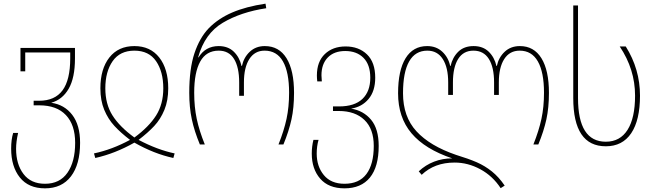

<svg xmlns="http://www.w3.org/2000/svg" viewBox="-20 -790 3573 1050"><path d="M41 23Q41 -27 52 -63H79Q68 -15 68 24Q68 108 108.5 161.5Q149 215 226 215Q307 215 349 154.5Q391 94 391 -9Q391 -107 340.5 -160.5Q290 -214 195 -214H164V-239H194Q280 -239 322 -296Q364 -353 364 -471V-503H118V-400H92V-528H390V-471Q390 -364 355.5 -304.5Q321 -245 260 -228Q332 -218 375 -162Q418 -106 418 -9Q418 109 368 174.5Q318 240 226 240Q136 240 88.5 180.5Q41 121 41 23Z M494 49Q593 28 691 -25Q640 -64 605.5 -101.5Q571 -139 550 -189.5Q529 -240 529 -307Q529 -413 578 -475.5Q627 -538 715 -538Q802 -538 851 -475.5Q900 -413 900 -307Q900 -240 879 -189Q858 -138 823.5 -101Q789 -64 738 -25Q840 29 935 49L928 74Q822 51 715 -10Q609 50 501 74ZM873 -307Q873 -398 833.5 -455.5Q794 -513 715 -513Q636 -513 596 -455.5Q556 -398 556 -307Q556 -221 595 -159Q634 -97 715 -38Q795 -97 834 -159Q873 -221 873 -307Z M1015 -282Q1015 -414 1043.5 -499Q1072 -584 1122 -636Q1174 -689 1249.5 -721.5Q1325 -754 1432 -770L1436 -745Q1297 -724 1198.5 -665.5Q1100 -607 1064 -478L1065 -475Q1103 -538 1176 -538Q1227 -538 1258.5 -507.5Q1290 -477 1301 -429H1303Q1313 -476 1346 -507Q1379 -538 1428 -538Q1506 -538 1547 -471.5Q1588 -405 1588 -282Q1588 -201 1574 -137Q1560 -73 1530 0H1503Q1533 -75 1547 -140Q1561 -205 1561 -283Q1561 -395 1527.5 -454Q1494 -513 1427 -513Q1373 -513 1343.5 -467Q1314 -421 1314 -339V-266H1288V-339Q1288 -422 1260 -467.5Q1232 -513 1176 -513Q1108 -513 1075 -453.5Q1042 -394 1042 -283Q1042 -205 1056 -139.5Q1070 -74 1100 0H1073Q1043 -72 1029 -137.5Q1015 -203 1015 -282Z M1685 50Q1685 11 1694 -25H1722Q1712 10 1712 50Q1712 120 1751 167.5Q1790 215 1864 215Q1944 215 1984 161.5Q2024 108 2024 8Q2024 -85 1973 -134Q1922 -183 1833 -183H1801V-208H1834Q1919 -208 1962 -249Q2005 -290 2005 -365Q2005 -436 1968 -473.5Q1931 -511 1868 -511Q1807 -511 1772.5 -475.5Q1738 -440 1738 -378Q1738 -365 1740 -345H1715Q1713 -363 1713 -377Q1713 -453 1756.5 -494.5Q1800 -536 1870 -536Q1942 -536 1987 -492.5Q2032 -449 2032 -365Q2032 -292 1995.5 -248.5Q1959 -205 1900 -196Q1968 -185 2009.5 -135Q2051 -85 2051 8Q2051 122 2003 181Q1955 240 1864 240Q1777 240 1731 187Q1685 134 1685 50Z M2466 99Q2356 99 2286 166L2270 147Q2307 112 2354 94Q2401 76 2453 76Q2304 26 2230.5 -61Q2157 -148 2157 -280Q2157 -405 2198 -471.5Q2239 -538 2316 -538Q2366 -538 2399 -507Q2432 -476 2442 -429H2444Q2455 -477 2486.5 -507.5Q2518 -538 2570 -538Q2621 -538 2652.5 -507.5Q2684 -477 2695 -429H2697Q2707 -476 2740 -507Q2773 -538 2823 -538Q2900 -538 2941 -471.5Q2982 -405 2982 -282Q2982 -201 2968 -137Q2954 -73 2924 0H2897Q2927 -75 2941 -140Q2955 -205 2955 -283Q2955 -395 2921.5 -454Q2888 -513 2822 -513Q2767 -513 2737.5 -467Q2708 -421 2708 -339V-271H2682V-339Q2682 -422 2653.5 -467.5Q2625 -513 2569 -513Q2514 -513 2485.5 -467.5Q2457 -422 2457 -339V-271H2431V-339Q2431 -421 2401.5 -467Q2372 -513 2317 -513Q2251 -513 2217.5 -454Q2184 -395 2184 -280Q2184 -152 2257.5 -72Q2331 8 2474 57Q2543 78 2587.5 97.5Q2632 117 2670 147.5Q2708 178 2740 225L2718 239Q2674 172 2606.5 135.5Q2539 99 2466 99Z M3115 -254V-760H3141V-254Q3141 -15 3293 -15Q3371 -15 3412 -80Q3453 -145 3453 -267Q3453 -411 3369 -536H3402Q3480 -412 3480 -267Q3480 -133 3432 -61.5Q3384 10 3293 10Q3115 10 3115 -254Z"/></svg>

Font: Noto Sans Georgian Thin Narrow
Style: Regular
Weight: 250
Width: 4
Designer: Monotype Design team
Foundry: Monotype Imaging Inc.
Version: Version 1.000